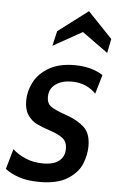

<svg xmlns="http://www.w3.org/2000/svg" viewBox="-63 -773 507 820"><g transform="rotate(5 190.0 -362.5)"><path d="M-10 -33 15 -120Q34 -101 68.5 -85.5Q103 -70 146 -70Q192 -70 215 -89Q238 -108 238 -140Q238 -171 218.5 -186Q199 -201 165 -212Q128 -224 105 -235.5Q82 -247 66.5 -270Q51 -293 51 -331Q51 -372 71 -410.5Q91 -449 134 -474.5Q177 -500 244 -500Q317 -500 366 -468L342 -386Q325 -405 298.5 -417Q272 -429 238 -429Q196 -429 169 -409.5Q142 -390 142 -355Q142 -327 160.5 -314Q179 -301 231 -283Q276 -267 304.5 -241Q333 -215 333 -160Q333 -123 317.5 -84.5Q302 -46 258.5 -18Q215 10 138 10Q84 10 47.5 -3Q11 -16 -10 -33ZM157 -638 285 -735 390 -625 378 -564 267 -644 142 -574Z"/></g></svg>

Font: Cabin
Style: Italic
Weight: 400
Italic angle: -7°
Designer: Pablo Impallari
Foundry: Pablo Impallari. http://www.impallari.com Igino Marini. http://www.ikern.com
Version: Version 2.200